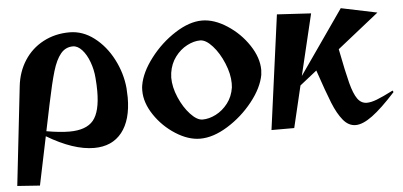

<svg xmlns="http://www.w3.org/2000/svg" viewBox="-64 -685 2031 967"><g transform="rotate(-5 951.5 -202.0)"><path d="M-13 169 43 -330Q51 -403 87.5 -459.5Q124 -516 183.5 -547.5Q243 -579 316 -579Q383 -579 440.5 -535Q498 -491 534.5 -420.5Q571 -350 578 -274Q580 -242 580 -227Q580 -113 530.5 -50.5Q481 12 390 12Q286 12 152 -68L101 177ZM273 -81Q358 -81 394 -124.5Q430 -168 430 -272Q430 -302 427 -338Q424 -380 409.5 -419.5Q395 -459 373 -483Q351 -507 327 -507Q290 -507 265.5 -477.5Q241 -448 224 -391Q207 -334 185 -228L157 -93Q225 -81 273 -81Z M656 -254Q656 -272 658 -281Q669 -346 723 -416.5Q777 -487 849.5 -533.5Q922 -580 986 -580Q1047 -580 1112 -538Q1177 -496 1219.5 -432Q1262 -368 1262 -306Q1262 -297 1260 -281Q1248 -216 1193.5 -147.5Q1139 -79 1065.5 -33.5Q992 12 926 12Q866 12 802.5 -28.5Q739 -69 697.5 -131Q656 -193 656 -254ZM946 -83Q979 -83 1013.5 -100.5Q1048 -118 1074 -151.5Q1100 -185 1107 -231Q1108 -238 1108 -252Q1108 -299 1085.5 -353.5Q1063 -408 1030 -444.5Q997 -481 968 -481Q936 -481 901.5 -463Q867 -445 841.5 -411Q816 -377 809 -331Q807 -315 807 -307Q807 -259 829.5 -206.5Q852 -154 885 -118.5Q918 -83 946 -83Z M1538 -279 1452 -211 1402 0H1287L1365 -578L1537 -568L1463 -258L1688 -581L1870 -543L1660 -376Q1683 -258 1697.5 -202.5Q1712 -147 1730.5 -121Q1749 -95 1778 -95Q1799 -95 1829 -106.5Q1859 -118 1912 -145L1916 -137Q1846 -60 1797 -24Q1748 12 1712 12Q1676 12 1648.5 -21.5Q1621 -55 1598.5 -111Q1576 -167 1538 -279Z"/></g></svg>

Font: Tiejili SC
Style: Regular
Weight: 400
Designer: Buernia
Foundry: Ershou Xiaoxi Press
Version: Version 1.100